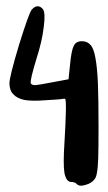

<svg xmlns="http://www.w3.org/2000/svg" viewBox="-20 -675 340 606"><path d="M80.1 -644.5Q89.8 -655.3 98.6 -655.3Q107.4 -655.3 115.2 -646.5Q124 -634.8 118.2 -590.8Q113.3 -545.9 94.7 -488.3Q74.2 -420.9 77.1 -412.1Q80.1 -406.2 91.8 -406.2Q102.5 -407.2 138.7 -414.1Q158.2 -418 196.3 -424.8Q197.3 -436.5 201.2 -471.7Q205.1 -515.6 212.9 -530.3Q219.7 -544.9 238.3 -544.9Q254.9 -544.9 264.6 -534.2Q275.4 -524.4 281.2 -492.2Q287.1 -460 289.1 -410.2Q291 -360.4 291 -275.4Q291 -206.1 290 -175.8Q289.1 -146.5 286.1 -130.9Q284.2 -117.2 279.3 -110.4Q269.5 -96.7 251 -91.8Q243.2 -88.9 236.3 -88.9Q227.5 -88.9 222.7 -93.8Q216.8 -100.6 205.1 -100.6Q189.5 -100.6 183.6 -127.9Q178.7 -155.3 183.6 -227.5Q191.4 -358.4 185.5 -363.3Q184.6 -363.3 180.7 -363.3Q172.9 -361.3 120.1 -358.4Q82 -355.5 57.6 -359.4Q34.2 -364.3 22.5 -377Q9.8 -389.6 9.8 -412.1Q9.8 -432.6 40 -533.2Q71.3 -633.8 80.1 -644.5Z"/></svg>

Font: CillaFHscript
Style: Medium
Weight: 400
Designer: Cecilia Bingert
Version: Version 001.000